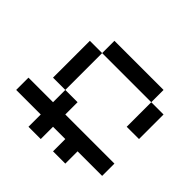

<svg xmlns="http://www.w3.org/2000/svg" viewBox="-191 -1129 1382 1382"><g transform="rotate(-45 500.0 -437.5)"><path d="M0 -250V-375H125V-500H0V-625H125V-875H250V-625H375V-500H250V0H125V-250ZM500 0V-125H750V0ZM750 -125V-625H875V-125ZM750 -625H375V-750H750Z"/></g></svg>

Font: Galmuri7 Regular
Style: Regular
Weight: 400
Designer: Lee Minseo (quiple)
Version: Version 2.399;hotconv 1.1.1;makeotfexe 2.6.0 DEVELOPMENT